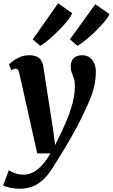

<svg xmlns="http://www.w3.org/2000/svg" viewBox="-52 -906 692 1178"><path d="M66.5 -456Q63 -472.5 57.8 -478.5Q52.5 -484.5 45 -484.5Q38 -484.5 31.5 -482Q25 -479.5 17.5 -474L3.5 -509.5Q8 -516 25.2 -529.8Q42.5 -543.5 68.8 -555.2Q95 -567 126 -567Q154.5 -567 172.5 -559Q190.5 -551 200.2 -536Q210 -521 213.5 -499.5Q220.5 -451.5 228 -404Q235.5 -356.5 243 -309Q250.5 -261.5 257.8 -214Q265 -166.5 272.5 -119L286.5 -16L325.5 -96Q343 -133.5 358 -169.8Q373 -206 384 -241.2Q395 -276.5 401.2 -310.2Q407.5 -344 407.5 -376Q407.5 -407 401.2 -425Q395 -443 388.5 -459.8Q382 -476.5 382 -503Q382 -530.5 400 -548.8Q418 -567 453 -567Q480.5 -567 499 -552.5Q517.5 -538 526.8 -515.5Q536 -493 536 -468.5Q536 -415.5 524.2 -369.2Q512.5 -323 493 -279Q473.5 -235 450.5 -188Q437 -159.5 419.2 -125.8Q401.5 -92 381.2 -57Q361 -22 341 11Q321 44 303.5 72Q286 100 273.5 119.5Q242.5 169.5 210.5 198.5Q178.5 227.5 143.8 239.8Q109 252 67.5 252Q39 252 8.2 245.2Q-22.5 238.5 -32.5 231L2.5 137.5Q13 147.5 39.2 156.5Q65.5 165.5 92 165.5Q122 165.5 149.2 152.2Q176.5 139 203.2 110.2Q230 81.5 258 35H176.5ZM194.5 -625 149 -664.5 304.5 -886 391 -825Q385 -809.5 368.2 -787.2Q351.5 -765 328.2 -740Q305 -715 279.8 -691.8Q254.5 -668.5 232 -650.5Q209.5 -632.5 194.5 -625ZM423 -625 377 -664.5 532.5 -880 619.5 -819.5Q611.5 -800 587.2 -771Q563 -742 531.8 -712Q500.5 -682 471 -658.2Q441.5 -634.5 423 -625Z"/></svg>

Font: Merriweather 20pt ExtraBold
Style: Italic
Weight: 800
Italic angle: -7.8°
Version: Version 2.101